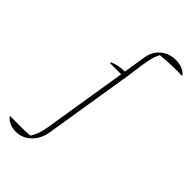

<svg xmlns="http://www.w3.org/2000/svg" viewBox="-417 -812 1100 1100"><g transform="rotate(45 133.0 -262.0)"><path d="M-49 208Q-77 208 -101.5 196Q-126 184 -135 167Q-103 167 -58 167.5Q-13 168 28 164Q53 125 63 70L147 -452H56L57 -459Q98 -478 151 -478L173 -615Q181 -668 219.5 -700Q258 -732 312 -732Q342 -732 366.5 -721Q391 -710 401 -692Q309 -695 226 -686Q218 -670 212.5 -654.5Q207 -639 202.5 -617.5Q198 -596 193 -562.5Q188 -529 181 -475L93 72Q83 133 44 170.5Q5 208 -49 208Z"/></g></svg>

Font: Piazzolla Thin
Style: Italic
Weight: 100
Italic angle: -11.3°
Designer: Juan Pablo del Peral
Foundry: Huerta Tipografica
Version: Version 1.330